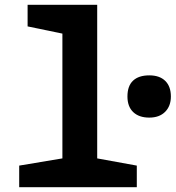

<svg xmlns="http://www.w3.org/2000/svg" viewBox="-20 -780 732 800"><path d="M602 -290Q559 -290 535 -313Q511 -336 511 -378Q511 -422 534.5 -444Q558 -466 602 -466Q645 -466 668.5 -443Q692 -420 692 -378Q692 -338 668 -314Q644 -290 602 -290ZM60 0V-90L240 -120V-640L95 -670V-760H385V-120L550 -90V0Z"/></svg>

Font: Noto Sans Mono
Style: Bold
Weight: 700
Designer: Monotype Design Team
Foundry: Monotype Imaging Inc.
Version: Version 2.014